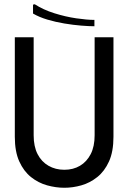

<svg xmlns="http://www.w3.org/2000/svg" viewBox="-20 -876 606 907"><path d="M516 -230V-700H427V-237Q427 -184 408.5 -148Q390 -112 358 -93Q326 -74 284 -74Q242 -74 209 -93Q176 -112 157.5 -148Q139 -184 139 -237V-700H50V-230Q50 -160 71 -113.5Q92 -67 126.5 -39.5Q161 -12 202.5 -0.5Q244 11 284 11Q324 11 364.5 -0.5Q405 -12 439.5 -39.5Q474 -67 495 -113.5Q516 -160 516 -230ZM144 -856Q184 -830 236.5 -813.5Q289 -797 340 -789.5Q391 -782 426 -782V-752Q401 -752 363.5 -755Q326 -758 284 -765Q242 -772 203.5 -783.5Q165 -795 136 -812V-854Z"/></svg>

Font: Phudu
Style: Regular
Weight: 400
Version: Version 1.005;gftools[0.9.23]